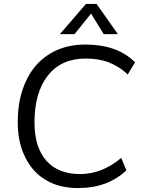

<svg xmlns="http://www.w3.org/2000/svg" viewBox="-20 -946 724 974"><path d="M375 8Q281 8 214 -32Q145 -72 108 -148Q70 -224 70 -326Q70 -447 112 -535Q153 -624 231 -672Q308 -720 413 -720Q493 -720 556 -698Q619 -676 665 -630L628 -568Q605 -590 580.5 -605Q556 -620 531 -630Q481 -649 414 -649Q291 -649 223 -563Q155 -477 155 -325Q155 -199 215 -131Q275 -63 386 -63Q498 -63 595 -145L621 -82Q527 8 375 8ZM358 -773H284L416 -926H470L578 -773H506L442 -877Z"/></svg>

Font: PRinguin Sans
Style: Italic
Weight: 400
Designer: Vernon Adams
Foundry: Vernon Adams
Version: ""